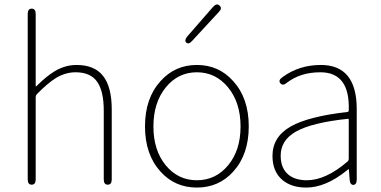

<svg xmlns="http://www.w3.org/2000/svg" viewBox="-20 -833 1719 866"><path d="M123 0Q105 0 105 -24V-770Q105 -794 123 -794Q141 -794 141 -770V-446Q141 -441 145 -445Q189 -489 227 -512Q274 -540 325 -540Q406 -540 445 -490.5Q484 -441 484 -339V-24Q484 0 466 0Q448 0 448 -24V-334Q448 -422 418 -464.5Q388 -507 321 -507Q275 -507 232 -481Q195 -458 147 -409Q141 -403 141 -394V-24Q141 0 123 0Z M704 -59Q634 -136 634 -263Q634 -390 704 -467Q769 -540 868 -540Q967 -540 1032 -467Q1102 -390 1102 -263Q1102 -136 1032 -59Q967 13 868 13Q769 13 704 -59ZM727.5 -87.5Q783 -20 868 -20Q953 -20 1009 -87.5Q1065 -155 1065 -262.5Q1065 -370 1009 -438.5Q953 -507 868 -507Q783 -507 727.5 -438.5Q672 -370 672 -262.5Q672 -155 727.5 -87.5ZM847 -649Q831 -631 820 -641Q810 -651 825 -669L941 -802Q957 -820 970 -808Q984 -796 967 -779Z M1361 13Q1295 13 1254 -21Q1209 -59 1209 -130Q1209 -216 1292 -263Q1372 -308 1547 -328Q1553 -329 1553 -335Q1559 -507 1425 -507Q1334 -507 1273 -459Q1255 -444 1244 -458Q1234 -471 1254 -485Q1329 -540 1427 -540Q1589 -540 1589 -341V-24Q1589 0 1574 1Q1559 1 1557 -23L1554 -65Q1554 -70 1552.5 -70Q1551 -70 1544 -64Q1449 13 1361 13ZM1364 -20Q1449 -20 1547 -104Q1553 -109 1553 -117V-293Q1553 -298 1548 -297Q1386 -280 1314 -239Q1246 -200 1246 -131Q1246 -74 1281 -45Q1312 -20 1364 -20Z"/></svg>

Font: Resource Han Rounded JP ExtraLight
Style: Regular
Weight: 250
Designer: Cyano Hao (round all glyphs); Ryoko NISHIZUKA 西塚涼子 (kana, bopomofo & ideographs); Paul D. Hunt (Latin, Greek & Cyrillic)
Foundry: Cyano Hao
Version: 0.990